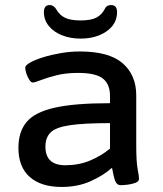

<svg xmlns="http://www.w3.org/2000/svg" viewBox="-20 -734 645 761"><path d="M224 7Q143 7 98 -32.5Q53 -72 53 -148Q53 -211 85 -250Q117 -289 196 -307Q275 -325 416 -325V-354Q416 -400 388 -422.5Q360 -445 289 -445Q241 -445 203.5 -435.5Q166 -426 142 -416.5Q118 -407 110 -407Q103 -407 96 -418Q89 -429 84.5 -442.5Q80 -456 80 -466Q80 -475 99.5 -486Q119 -497 151 -507Q183 -517 221 -523.5Q259 -530 296 -530Q413 -530 466.5 -483Q520 -436 520 -356V-158Q520 -93 525.5 -64Q531 -35 531 -25Q531 -15 517 -9.5Q503 -4 485.5 -2Q468 0 459 0Q443 0 436.5 -17Q430 -34 424 -69Q389 -38 338.5 -15.5Q288 7 224 7ZM239 -79Q292 -79 336.5 -97.5Q381 -116 416 -145V-246Q311 -246 255.5 -237.5Q200 -229 180 -208.5Q160 -188 160 -153Q160 -79 239 -79ZM299 -581Q259 -581 226 -594Q193 -607 173.5 -631Q154 -655 154 -686Q154 -714 177 -714Q193 -714 203 -697Q216 -674 238 -663.5Q260 -653 299 -653Q340 -653 361.5 -664Q383 -675 395 -698Q399 -707 405.5 -710.5Q412 -714 420 -714Q444 -714 444 -686Q444 -639 402.5 -610Q361 -581 299 -581Z"/></svg>

Font: Asap Semi Expanded Medium
Style: Regular
Weight: 500
Width: 6
Designer: Pablo Cosgaya
Foundry: Omnibus-Type
Version: Version 3.001; ttfautohint (v1.8.4.7-5d5b)